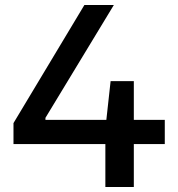

<svg xmlns="http://www.w3.org/2000/svg" viewBox="-20 -749 714 769"><path d="M34 -172V-256L318 -729H436L162 -277V-269H640V-172ZM402 0V-233L423 -424H516V0Z"/></svg>

Font: Hubot Sans Medium
Style: Regular
Weight: 500
Designer: Deni Anggara
Foundry: GitHub, Inc., Subsidiary of Microsoft Corporation
Version: Version 2.000